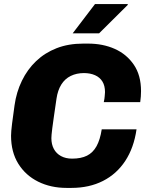

<svg xmlns="http://www.w3.org/2000/svg" viewBox="-20 -908 721 938"><path d="M305 10Q228 10 166.5 -20.5Q105 -51 69.5 -108Q34 -165 34 -245Q34 -264 39 -304.5Q44 -345 51 -393Q60 -458 87 -513.5Q114 -569 156.5 -609.5Q199 -650 256.5 -672.5Q314 -695 387 -695H410Q483 -695 541 -669Q599 -643 634 -591.5Q669 -540 669 -463Q669 -450 668 -436.5Q667 -423 665 -409H487Q491 -427 491.5 -438Q492 -449 493 -458Q493 -489 480.5 -509.5Q468 -530 444.5 -540.5Q421 -551 390 -551Q354 -551 325.5 -537Q297 -523 279.5 -495Q262 -467 256 -426Q248 -371 243 -336.5Q238 -302 235.5 -282Q233 -262 232 -251Q231 -240 231 -233Q231 -203 243 -180.5Q255 -158 278 -145.5Q301 -133 332 -133Q376 -133 405 -147.5Q434 -162 451.5 -193.5Q469 -225 477 -276H647Q634 -186 592 -122Q550 -58 483 -24Q416 10 329 10ZM335 -745 444 -888H603L605 -885L464 -745Z"/></svg>

Font: Chivo Medium ExtraBold
Style: Italic
Weight: 800
Italic angle: -8.05°
Version: Version 2.002